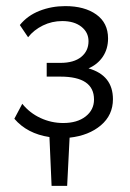

<svg xmlns="http://www.w3.org/2000/svg" viewBox="-20 -443 427 629"><path d="M142 6Q69 -5 27 -54L53 -103Q77 -73 112.5 -56.5Q148 -40 187 -40Q233 -40 260.5 -61.5Q288 -83 288 -117Q288 -192 178 -192H133V-237H178Q222 -237 246 -256.5Q270 -276 270 -308Q270 -337 246.5 -355.5Q223 -374 184 -374Q150 -374 120.5 -359.5Q91 -345 72 -321L45 -361Q70 -392 109.5 -407.5Q149 -423 194 -423Q257 -423 295.5 -395.5Q334 -368 334 -317Q334 -283 317 -257.5Q300 -232 270 -219Q350 -196 350 -118Q350 -66 310.5 -32.5Q271 1 208 8L200 166H149Z"/></svg>

Font: LXGW Bright GB
Style: Regular
Weight: 400
Designer: Christian Thalmann (Catharsis Fonts)
Foundry: LXGW / Christian Thalmann (Catharsis Fonts) / Fontworks Inc.
Version: Version 5.510